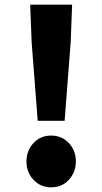

<svg xmlns="http://www.w3.org/2000/svg" viewBox="-20 -786 437 820"><path d="M198 14Q153 14 123 -18Q93 -50 93 -96.5Q93 -143 123 -175Q153 -207 198 -207Q244 -207 274 -175Q304 -143 304 -97Q304 -50 274 -18Q245 14 198 14ZM141 -270 115 -608 109 -766H288L282 -608L269 -439L256 -270Z"/></svg>

Font: GenSekiGothic TW H
Style: Regular
Weight: 900
Version: Version 1.501;PS 1;hotconv 16.6.51;makeotf.lib2.5.65220